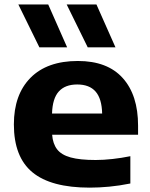

<svg xmlns="http://www.w3.org/2000/svg" viewBox="-20 -828 672 858"><path d="M381 10.5Q208 10.5 125 -58Q42 -126.5 42 -272Q42 -405 116.2 -480.2Q190.5 -555.5 328 -555.5Q460 -555.5 528.5 -479.2Q597 -403 597 -266.5V-226H213Q216 -186 235 -161Q254 -136 295.5 -124.5Q337 -113 407.5 -113Q442.5 -113 483 -117.5Q523.5 -122 562.5 -130V-8Q513 2 467.8 6.2Q422.5 10.5 381 10.5ZM325 -450.5Q271 -450.5 242.8 -419.2Q214.5 -388 212.5 -320.5H436.5Q435 -387 407.2 -418.8Q379.5 -450.5 325 -450.5ZM372 -616.5 278 -808H411L496 -616.5ZM156 -616.5 62 -808H195.5L280 -616.5Z"/></svg>

Font: Encode Sans Expanded Expanded
Style: Bold
Weight: 700
Width: 7
Designer: Multiple Designers
Foundry: Impallari Type
Version: Version 3.000; ttfautohint (v1.8.3) -l 8 -r 50 -G 200 -x 14 